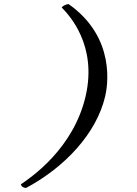

<svg xmlns="http://www.w3.org/2000/svg" viewBox="-20 -728 680 951"><path d="M501.2 -252C511.6 -297 556.9 -541.1 319.5 -708C305 -706 291.4 -699 285.5 -691C322.8 -653 462.4 -504 404.2 -252C344.4 6.9 136.6 149 83.3 185C86 195 93.4 202 109.1 203C299.7 101 458.2 -66 501.2 -252Z"/></svg>

Font: Linux Libertine Mono O
Style: Mono Oblique
Weight: 400
Italic angle: -13°
Designer: Philipp H. Poll
Foundry: Philipp H. Poll
Version: Version 5.1.7